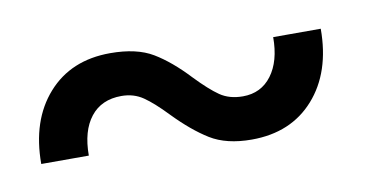

<svg xmlns="http://www.w3.org/2000/svg" viewBox="-35 -524 614 322"><g transform="rotate(-10 272.0 -363.0)"><path d="M293 -391Q316 -367 332 -356Q348 -345 371 -345Q402 -345 420 -369Q438 -393 438 -434H519Q519 -360 479.5 -315.5Q440 -271 373 -271Q330 -271 302.5 -288Q275 -305 245 -336Q223 -359 207 -370Q191 -381 170 -381Q136 -381 117.5 -357.5Q99 -334 99 -292H18Q18 -366 57.5 -410.5Q97 -455 164 -455Q209 -455 236.5 -438.5Q264 -422 293 -391Z"/></g></svg>

Font: Telex
Style: Regular
Weight: 400
Designer: Andres Torresi
Foundry: Andres Torresi
Version: Version 1.100